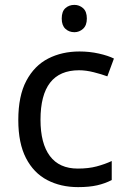

<svg xmlns="http://www.w3.org/2000/svg" viewBox="-20 -757 520 787"><path d="M300 10Q229 10 173.5 -19Q118 -48 86.5 -109Q55 -170 55 -265Q55 -364 88 -426Q121 -488 177.5 -517Q234 -546 306 -546Q347 -546 385 -537.5Q423 -529 447 -517L420 -444Q396 -453 364 -461Q332 -469 304 -469Q146 -469 146 -266Q146 -169 184.5 -117.5Q223 -66 299 -66Q343 -66 376.5 -75Q410 -84 438 -97V-19Q411 -5 378.5 2.5Q346 10 300 10ZM285 -737Q305 -737 320.5 -723.5Q336 -710 336 -681Q336 -653 320.5 -639Q305 -625 285 -625Q263 -625 248 -639Q233 -653 233 -681Q233 -710 248 -723.5Q263 -737 285 -737Z"/></svg>

Font: Noto Sans Masaram Gondi
Style: Regular
Weight: 400
Designer: Ek Type & Mukund Gokhale
Foundry: Ek Type
Version: Version 1.004; ttfautohint (v1.8.4.7-5d5b)